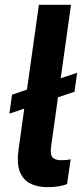

<svg xmlns="http://www.w3.org/2000/svg" viewBox="-20 -770 341 800"><path d="M234.9 -102.5Q259.3 -102.5 274.4 -106.4L259.3 -2.9Q228 9.8 177.2 9.8Q134.8 9.8 105 -5.9Q75.2 -21.5 62.3 -55.7Q49.3 -89.8 57.1 -145.5L81.1 -317.4L19 -296.4L30.3 -375.5L92.3 -396.5L142.1 -750H275.9L232.9 -443.8L301.3 -466.8L290.5 -387.7L221.7 -364.7L192.9 -159.7Q188 -125 199.2 -113.8Q210.4 -102.5 234.9 -102.5Z"/></svg>

Font: Robert Sans ExtraBold
Style: Italic
Weight: 800
Italic angle: -8°
Designer: Christian Robertson (extended by Adam Twardoch)
Foundry: Google
Version: Version 12.135;April 2, 2019;FontCreator 11.5.0.2425 64-bit;